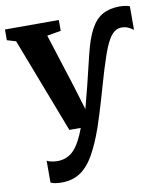

<svg xmlns="http://www.w3.org/2000/svg" viewBox="-89 -638 815 962"><g transform="rotate(-10 318.0 -157.0)"><path d="M146.5 253Q129 253 114.5 250.5Q100 248 91 243.5V132Q97.5 136.5 112.8 140Q128 143.5 144.5 143.5Q169 143.5 189.5 135.2Q210 127 227 109.8Q244 92.5 259 65.2Q274 38 288 0H230L44.5 -483.5L-0.5 -497V-551.5H273.5V-496.5L203 -484L292 -204.5L327 -88.5L357 -204.5L394 -357Q412.5 -433.5 437.2 -479.5Q462 -525.5 497.8 -545.5Q533.5 -565.5 584 -565.5Q598 -565.5 611.8 -563.5Q625.5 -561.5 636 -557.5V-437.5Q621 -448.5 606.8 -454.2Q592.5 -460 576.5 -460Q558 -460 541.8 -449.2Q525.5 -438.5 509.8 -411.2Q494 -384 477 -334.5Q465.5 -301 454.8 -266Q444 -231 433.8 -194.8Q423.5 -158.5 413 -122.8Q402.5 -87 392 -52.8Q381.5 -18.5 370.5 13.5Q343 91.5 313 145Q283 198.5 243.2 225.8Q203.5 253 146.5 253Z"/></g></svg>

Font: Merriweather 28pt
Style: Bold
Weight: 700
Version: Version 2.100